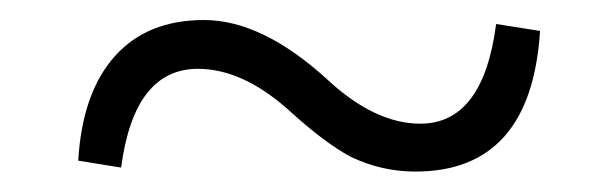

<svg xmlns="http://www.w3.org/2000/svg" viewBox="-20 -460 602 188"><path d="M386.7 -292Q353.5 -292 323.2 -306.6Q297.9 -320.3 265.6 -349.6Q218.8 -392.6 173.8 -392.6Q111.3 -392.6 98.6 -295.9L56.6 -302.7Q60.5 -369.1 92.3 -404.8Q124 -440.4 179.7 -440.4Q236.3 -440.4 299.8 -382.8Q346.7 -338.9 391.6 -338.9Q453.1 -338.9 465.8 -436.5L508.8 -429.7Q500 -292 386.7 -292Z"/></svg>

Font: Bpmf GenYo Min R
Style: R
Weight: 400
Foundry: But Ko
Version: Version 1.320